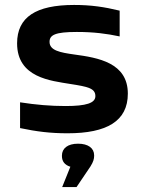

<svg xmlns="http://www.w3.org/2000/svg" viewBox="-20 -529 568 775"><path d="M264 -190C334 -179 365 -173 365 -141C365 -113 328 -101 245 -101C183 -101 126 -106 61 -116V-12C128 2 182 9 253 9C411 9 496 -40 496 -151C496 -276 376 -296 280 -309C223 -317 180 -325 180 -360C180 -388 203 -400 290 -400C359 -400 411 -393 463 -382V-486C401 -501 348 -509 279 -509C125 -509 49 -460 49 -354C49 -215 186 -203 264 -190ZM230 101C230 122 241 137 264 144L231 226H289L345 143C357 124 360 112 360 100V98C360 69 336 51 295 51C253 51 230 70 230 99Z"/></svg>

Font: LT Wave Alt Bold
Style: Regular
Weight: 700
Designer: Daniel Lyons
Version: Version 2.5 (Glyphs App)